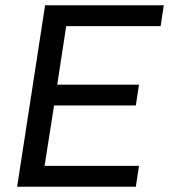

<svg xmlns="http://www.w3.org/2000/svg" viewBox="-20 -708 644 728"><path d="M45 0 151 -688H601L589 -609H231L197 -387H507L495 -308H185L149 -79H507L495 0Z"/></svg>

Font: Azeri Sans
Style: Italic
Weight: 400
Designer: Hector Gatti & Omnibus-Type (original fonts) / Cristiano Sobral (main changes and remastering)
Foundry: Omnibus-Type
Version: Version 0.07;August 21, 2020;FontCreator 13.0.0.2681 64-bit;